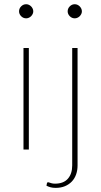

<svg xmlns="http://www.w3.org/2000/svg" viewBox="-20 -726 490 932"><path d="M72.5 0ZM120 -493V0H94V-493ZM141.5 -671Q141.5 -664 138.5 -658Q135.5 -652 130.8 -647.2Q126 -642.5 119.8 -639.8Q113.5 -637 107 -637Q93 -637 82.8 -647.2Q72.5 -657.5 72.5 -671Q72.5 -685 82.8 -695.2Q93 -705.5 107 -705.5Q113.5 -705.5 119.8 -702.8Q126 -700 130.8 -695.2Q135.5 -690.5 138.5 -684.2Q141.5 -678 141.5 -671ZM356.5 -493V77Q356.5 100.5 349.5 120.5Q342.5 140.5 328.8 155Q315 169.5 295.2 177.8Q275.5 186 250 186Q236 186 225.8 183.2Q215.5 180.5 205.5 175.5L208 163Q209.5 159 212 158.8Q214.5 158.5 219 160Q223.5 161.5 230.2 163.5Q237 165.5 247 165.5Q288.5 165.5 309.5 141.5Q330.5 117.5 330.5 77V-493ZM377.5 -671Q377.5 -664 374.5 -658Q371.5 -652 366.8 -647.2Q362 -642.5 355.8 -639.8Q349.5 -637 343 -637Q329 -637 318.8 -647.2Q308.5 -657.5 308.5 -671Q308.5 -685 318.8 -695.2Q329 -705.5 343 -705.5Q349.5 -705.5 355.8 -702.8Q362 -700 366.8 -695.2Q371.5 -690.5 374.5 -684.2Q377.5 -678 377.5 -671Z"/></svg>

Font: Lato Thin
Style: Regular
Weight: 200
Designer: Lukasz Dziedzic
Foundry: tyPoland Lukasz Dziedzic
Version: Version 2.007; 2014-02-27